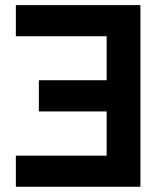

<svg xmlns="http://www.w3.org/2000/svg" viewBox="-20 -713 626 733"><path d="M516.1 0H40.5V-118.7H387.2V-287.6H128.4V-406.7H387.2V-574.7H40.5V-693.4H516.1Z"/></svg>

Font: Cascadia Mono PL
Style: Bold
Weight: 700
Monospace: yes
Designer: Aaron Bell
Foundry: Saja Typeworks
Version: Version 2404.023; ttfautohint (v1.8.4)